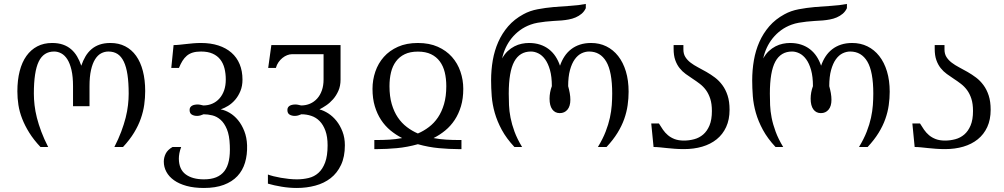

<svg xmlns="http://www.w3.org/2000/svg" viewBox="-20 -748 5108 977"><path d="M351.6 -309.6Q351.6 -357.9 343.8 -391.6Q335.9 -425.3 322.8 -446Q309.6 -466.8 292 -476.3Q274.4 -485.8 255.4 -485.8Q201.7 -485.8 177 -434.6Q152.3 -383.3 152.3 -271.5Q152.3 -243.7 155.8 -213.1Q159.2 -182.6 167.7 -148.9Q176.3 -115.2 190.2 -78.1Q204.1 -41 225.1 0H186Q151.4 -36.6 128.9 -72.8Q106.4 -108.9 92.8 -144Q79.1 -179.2 73.7 -213.9Q68.4 -248.5 68.4 -283.2Q68.4 -340.3 80.1 -386Q91.8 -431.6 114.5 -463.4Q137.2 -495.1 169.9 -512.2Q202.6 -529.3 245.1 -529.3Q276.4 -529.3 300.3 -521Q324.2 -512.7 342 -497.3Q359.9 -481.9 372.3 -460.7Q384.8 -439.5 393.6 -413.6Q402.3 -439.5 414.8 -460.7Q427.2 -481.9 445.1 -497.3Q462.9 -512.7 486.8 -521Q510.7 -529.3 542 -529.3Q584 -529.3 616.9 -512.5Q649.9 -495.6 672.6 -463.9Q695.3 -432.1 707 -386.7Q718.8 -341.3 718.8 -284.7Q718.8 -250 713.9 -215.1Q709 -180.2 696.5 -144.5Q684.1 -108.9 662.1 -72.8Q640.1 -36.6 606 0H562Q583 -41 596.9 -78.1Q610.8 -115.2 619.4 -148.9Q627.9 -182.6 631.3 -213.1Q634.8 -243.7 634.8 -271.5Q634.8 -327.1 628.7 -367.7Q622.6 -408.2 609.9 -434.6Q597.2 -460.9 577.9 -473.4Q558.6 -485.8 531.7 -485.8Q512.2 -485.8 494.6 -476.6Q477.1 -467.3 463.9 -446.3Q450.7 -425.3 443.1 -391.6Q435.5 -357.9 435.5 -309.6V-207.5H351.6Z M1237.3 -8.8Q1238.8 39.6 1226.8 79.6Q1214.8 119.6 1188 148.2Q1161.1 176.8 1118.9 192.6Q1076.7 208.5 1017.6 208.5Q967.3 208.5 929.2 198Q891.1 187.5 865.5 169.2Q839.8 150.9 826.7 126.5Q813.5 102.1 813.5 74.2Q813.5 53.7 823.2 33.9Q833 14.2 857.9 0H901.9Q895.5 17.1 892.8 31.7Q890.1 46.4 890.1 59.6Q890.6 113.8 924.8 139.2Q959 164.6 1017.6 164.6Q1054.2 164.6 1080.1 154.1Q1106 143.6 1122.1 122.3Q1138.2 101.1 1144.8 68.6Q1151.4 36.1 1149.4 -8.3Q1147.5 -59.6 1134.5 -90.6Q1121.6 -121.6 1102.5 -138.4Q1083.5 -155.3 1060.5 -160.9Q1037.6 -166.5 1016.1 -166.5Q1007.3 -162.6 999 -160.4Q990.7 -158.2 982.9 -158.2Q967.3 -158.2 956.1 -164.8Q944.8 -171.4 944.8 -188.5Q944.8 -196.3 948.2 -201.7Q951.7 -207 957.3 -210.2Q962.9 -213.4 970.2 -214.8Q977.5 -216.3 985.4 -216.3Q993.2 -216.3 1000.5 -214.6Q1007.8 -212.9 1014.6 -211.4Q1039.6 -211.4 1060.3 -220.5Q1081.1 -229.5 1096.4 -246.6Q1111.8 -263.7 1120.4 -288.1Q1128.9 -312.5 1128.9 -343.3Q1128.9 -374 1122.3 -400.1Q1115.7 -426.3 1100.8 -445.3Q1085.9 -464.4 1061.8 -475.1Q1037.6 -485.8 1002.9 -485.8Q978.5 -485.8 960.9 -480.5Q943.4 -475.1 930.7 -464.4Q918 -453.6 908.4 -438.2Q898.9 -422.9 890.6 -402.3H851.6L863.3 -518.6Q877.4 -518.6 893.1 -520.3Q908.7 -522 926.3 -523.9Q943.8 -525.9 962.9 -527.6Q981.9 -529.3 1002.9 -529.3Q1052.2 -529.3 1091.3 -516.6Q1130.4 -503.9 1157.7 -480Q1185.1 -456.1 1199.5 -421.4Q1213.9 -386.7 1213.9 -342.8Q1213.9 -310.5 1203.4 -284.9Q1192.9 -259.3 1176.8 -240.5Q1160.6 -221.7 1140.9 -209.5Q1121.1 -197.3 1103 -191.4Q1125.5 -187.5 1148.9 -173.6Q1172.4 -159.7 1191.4 -136.5Q1210.4 -113.3 1223.1 -81.1Q1235.8 -48.8 1237.3 -8.8Z M1512.2 -211.4Q1537.1 -211.4 1557.9 -220.5Q1578.6 -229.5 1594 -246.6Q1609.4 -263.7 1617.9 -288.1Q1626.5 -312.5 1626.5 -343.3V-472.2H1465.8Q1454.1 -472.2 1441.4 -467.3Q1428.7 -462.4 1417.2 -453.1Q1405.8 -443.8 1397 -431.2Q1388.2 -418.5 1383.8 -402.3H1344.7L1360.8 -518.6H1712.9V-342.8Q1712.9 -310.5 1701.9 -285.9Q1690.9 -261.2 1674.8 -242.9Q1658.7 -224.6 1639.9 -211.9Q1621.1 -199.2 1605.5 -191.4Q1627.9 -185.5 1650.9 -170.7Q1673.8 -155.8 1692.4 -132.6Q1710.9 -109.4 1722.9 -78.1Q1734.9 -46.9 1734.9 -8.8Q1734.9 49.8 1715.3 91.3Q1695.8 132.8 1662.4 158.7Q1628.9 184.6 1584.5 196.5Q1540 208.5 1490.7 208.5Q1452.1 208.5 1413.6 202.1Q1375 195.8 1343.3 186.5V140.1Q1355 144.5 1372.3 148.9Q1389.6 153.3 1409.4 156.7Q1429.2 160.2 1450.2 162.4Q1471.2 164.6 1490.7 164.6Q1522 164.6 1550.5 157.7Q1579.1 150.9 1600.3 131.8Q1621.6 112.8 1634.3 79.1Q1647 45.4 1647 -8.3Q1647 -52.2 1636 -82.5Q1625 -112.8 1606.7 -131.6Q1588.4 -150.4 1564.2 -158.4Q1540 -166.5 1513.7 -166.5Q1504.9 -162.6 1496.6 -160.4Q1488.3 -158.2 1480.5 -158.2Q1464.8 -158.2 1453.6 -164.8Q1442.4 -171.4 1442.4 -188.5Q1442.4 -196.3 1445.8 -201.7Q1449.2 -207 1454.8 -210.2Q1460.4 -213.4 1467.8 -214.8Q1475.1 -216.3 1482.9 -216.3Q1490.7 -216.3 1498 -214.6Q1505.4 -212.9 1512.2 -211.4Z M1902.8 -35.6Q1929.7 -35.6 1961.2 -37.4Q1992.7 -39.1 2026.4 -45.4Q1994.6 -61.5 1967 -84.2Q1939.5 -106.9 1919.2 -137.7Q1898.9 -168.5 1887.2 -207.5Q1875.5 -246.6 1875.5 -295.9Q1875.5 -341.3 1889.9 -383.5Q1904.3 -425.8 1933.1 -458.3Q1961.9 -490.7 2005.1 -510Q2048.3 -529.3 2106.4 -529.3Q2164.6 -529.3 2207.8 -510Q2251 -490.7 2279.8 -458.3Q2308.6 -425.8 2323 -383.5Q2337.4 -341.3 2337.4 -295.9Q2337.4 -246.6 2325.7 -207.5Q2314 -168.5 2293.7 -137.7Q2273.4 -106.9 2245.8 -84.2Q2218.3 -61.5 2186 -45.4Q2219.7 -39.1 2251.5 -37.4Q2283.2 -35.6 2310.1 -35.6H2328.1V10.7H2310.1Q2267.1 10.7 2213.9 5.9Q2160.6 1 2106.4 -14.2Q2052.2 1 1999 5.9Q1945.8 10.7 1902.8 10.7H1884.8V-35.6ZM2106.4 -485.4Q2066.9 -485.4 2039.6 -472.2Q2012.2 -459 1994.9 -435.5Q1977.5 -412.1 1969.7 -379.9Q1961.9 -347.7 1961.9 -309.6Q1961.9 -257.8 1973.4 -218.5Q1984.9 -179.2 2004.4 -150.4Q2023.9 -121.6 2050.3 -101.6Q2076.7 -81.5 2106.4 -68.8Q2136.2 -81.5 2162.6 -101.6Q2189 -121.6 2208.5 -150.4Q2228 -179.2 2239.5 -218.5Q2251 -257.8 2251 -309.6Q2251 -347.7 2243.2 -379.9Q2235.4 -412.1 2218 -435.5Q2200.7 -459 2173.3 -472.2Q2146 -485.4 2106.4 -485.4Z M2960.9 -706.5Q2953.1 -689.5 2939.5 -678Q2925.8 -666.5 2909.2 -659.4Q2892.6 -652.3 2874 -648.9Q2855.5 -645.5 2838.4 -644Q2817.9 -642.6 2796.9 -641.4Q2775.9 -640.1 2755.6 -637.9Q2735.4 -635.7 2716.1 -632.3Q2696.8 -628.9 2679.7 -622.6Q2649.9 -611.8 2625.7 -594Q2601.6 -576.2 2583.5 -553.7Q2565.4 -531.2 2553.2 -504.9Q2541 -478.5 2535.2 -450.7Q2547.4 -473.1 2563.5 -488Q2579.6 -502.9 2597.7 -512.2Q2615.7 -521.5 2634.8 -525.4Q2653.8 -529.3 2671.4 -529.3Q2702.6 -529.3 2728 -521Q2753.4 -512.7 2773.2 -497.3Q2793 -481.9 2806.9 -460.7Q2820.8 -439.5 2829.6 -413.6Q2838.4 -439.5 2852.3 -460.7Q2866.2 -481.9 2886 -497.3Q2905.8 -512.7 2931.2 -521Q2956.5 -529.3 2987.8 -529.3Q3030.3 -529.3 3065.2 -512.2Q3100.1 -495.1 3125.5 -462.9Q3150.9 -430.7 3164.8 -384.8Q3178.7 -338.9 3178.7 -281.2Q3178.7 -247.6 3173.8 -212.9Q3168.9 -178.2 3156.5 -142.8Q3144 -107.4 3122.1 -71.8Q3100.1 -36.1 3066.4 0H3022.5Q3047.4 -41 3061.8 -78.1Q3076.2 -115.2 3083.5 -148.9Q3090.8 -182.6 3093 -213.1Q3095.2 -243.7 3095.2 -271.5Q3095.2 -383.3 3064.9 -434.6Q3034.7 -485.8 2977.5 -485.8Q2958 -485.8 2939 -476.6Q2919.9 -467.3 2904.8 -446.3Q2889.6 -425.3 2880.4 -391.6Q2871.1 -357.9 2871.1 -309.6Q2876 -292 2879.2 -274.2Q2882.3 -256.3 2882.3 -240.2Q2882.3 -207.5 2867.4 -189.9Q2852.5 -172.4 2828.6 -172.4Q2804.2 -172.4 2790.3 -191.4Q2776.4 -210.4 2776.4 -246.1Q2776.4 -261.2 2779.3 -277.6Q2782.2 -293.9 2788.1 -309.6Q2788.1 -357.9 2778.6 -391.6Q2769 -425.3 2753.9 -446Q2738.8 -466.8 2719.7 -476.3Q2700.7 -485.8 2681.6 -485.8Q2624.5 -485.8 2596.7 -434.6Q2568.8 -383.3 2568.8 -271.5Q2568.8 -243.7 2570.1 -213.1Q2571.3 -182.6 2577.9 -148.9Q2584.5 -115.2 2598.1 -78.1Q2611.8 -41 2636.7 0H2597.7Q2557.1 -43.5 2533.4 -87.2Q2509.8 -130.9 2497.6 -173.8Q2485.4 -216.8 2482.2 -258.3Q2479 -299.8 2479 -338.9Q2479 -391.6 2487.5 -441.2Q2496.1 -490.7 2515.4 -534.4Q2534.7 -578.1 2565.9 -614.3Q2597.2 -650.4 2643.1 -675.3Q2675.8 -693.4 2715.8 -700.9Q2755.9 -708.5 2797.9 -712.2Q2839.8 -715.8 2881.8 -718.3Q2923.8 -720.7 2960.9 -728Z M3460.4 -32.7Q3486.8 -32.7 3512.5 -39.6Q3538.1 -46.4 3558.1 -63.5Q3578.1 -80.6 3590.3 -109.6Q3602.5 -138.7 3602.5 -183.1Q3602.5 -219.7 3594.2 -245.4Q3585.9 -271 3572.3 -289.6Q3558.6 -308.1 3541 -321.5Q3523.4 -335 3505.1 -346.9Q3486.8 -358.9 3469.2 -371.6Q3451.7 -384.3 3438 -401.6Q3424.3 -418.9 3416 -442.4Q3407.7 -465.8 3407.7 -500V-518.6H3457.5V-496.1Q3457.5 -473.6 3467.5 -457.8Q3477.5 -441.9 3494.1 -429.2Q3510.7 -416.5 3531.7 -405.5Q3552.7 -394.5 3575 -381.8Q3597.2 -369.1 3618.2 -353.3Q3639.2 -337.4 3655.8 -314.9Q3672.4 -292.5 3682.4 -262Q3692.4 -231.4 3692.4 -189.5Q3692.4 -139.2 3675 -101.6Q3657.7 -64 3626.7 -39.1Q3595.7 -14.2 3553.2 -1.7Q3510.7 10.7 3460.4 10.7Q3435.1 10.7 3413.3 9Q3391.6 7.3 3372.8 5.4Q3354 3.4 3337.4 1.7Q3320.8 0 3305.7 0L3293.9 -119.6H3333Q3342.8 -103.5 3353.5 -87.9Q3364.3 -72.3 3378.7 -60.1Q3393.1 -47.9 3412.8 -40.3Q3432.6 -32.7 3460.4 -32.7Z M4289.6 -706.5Q4281.7 -689.5 4268.1 -678Q4254.4 -666.5 4237.8 -659.4Q4221.2 -652.3 4202.6 -648.9Q4184.1 -645.5 4167 -644Q4146.5 -642.6 4125.5 -641.4Q4104.5 -640.1 4084.2 -637.9Q4064 -635.7 4044.7 -632.3Q4025.4 -628.9 4008.3 -622.6Q3978.5 -611.8 3954.3 -594Q3930.2 -576.2 3912.1 -553.7Q3894 -531.2 3881.8 -504.9Q3869.6 -478.5 3863.8 -450.7Q3876 -473.1 3892.1 -488Q3908.2 -502.9 3926.3 -512.2Q3944.3 -521.5 3963.4 -525.4Q3982.4 -529.3 4000 -529.3Q4031.2 -529.3 4056.6 -521Q4082 -512.7 4101.8 -497.3Q4121.6 -481.9 4135.5 -460.7Q4149.4 -439.5 4158.2 -413.6Q4167 -439.5 4180.9 -460.7Q4194.8 -481.9 4214.6 -497.3Q4234.4 -512.7 4259.8 -521Q4285.2 -529.3 4316.4 -529.3Q4358.9 -529.3 4393.8 -512.2Q4428.7 -495.1 4454.1 -462.9Q4479.5 -430.7 4493.4 -384.8Q4507.3 -338.9 4507.3 -281.2Q4507.3 -247.6 4502.4 -212.9Q4497.6 -178.2 4485.1 -142.8Q4472.7 -107.4 4450.7 -71.8Q4428.7 -36.1 4395 0H4351.1Q4376 -41 4390.4 -78.1Q4404.8 -115.2 4412.1 -148.9Q4419.4 -182.6 4421.6 -213.1Q4423.8 -243.7 4423.8 -271.5Q4423.8 -383.3 4393.6 -434.6Q4363.3 -485.8 4306.2 -485.8Q4286.6 -485.8 4267.6 -476.6Q4248.5 -467.3 4233.4 -446.3Q4218.3 -425.3 4209 -391.6Q4199.7 -357.9 4199.7 -309.6Q4204.6 -292 4207.8 -274.2Q4210.9 -256.3 4210.9 -240.2Q4210.9 -207.5 4196 -189.9Q4181.2 -172.4 4157.2 -172.4Q4132.8 -172.4 4118.9 -191.4Q4105 -210.4 4105 -246.1Q4105 -261.2 4107.9 -277.6Q4110.8 -293.9 4116.7 -309.6Q4116.7 -357.9 4107.2 -391.6Q4097.7 -425.3 4082.5 -446Q4067.4 -466.8 4048.3 -476.3Q4029.3 -485.8 4010.3 -485.8Q3953.1 -485.8 3925.3 -434.6Q3897.5 -383.3 3897.5 -271.5Q3897.5 -243.7 3898.7 -213.1Q3899.9 -182.6 3906.5 -148.9Q3913.1 -115.2 3926.8 -78.1Q3940.4 -41 3965.3 0H3926.3Q3885.7 -43.5 3862.1 -87.2Q3838.4 -130.9 3826.2 -173.8Q3814 -216.8 3810.8 -258.3Q3807.6 -299.8 3807.6 -338.9Q3807.6 -391.6 3816.2 -441.2Q3824.7 -490.7 3844 -534.4Q3863.3 -578.1 3894.5 -614.3Q3925.8 -650.4 3971.7 -675.3Q4004.4 -693.4 4044.4 -700.9Q4084.5 -708.5 4126.5 -712.2Q4168.5 -715.8 4210.4 -718.3Q4252.4 -720.7 4289.6 -728Z M4789.1 -32.7Q4815.4 -32.7 4841.1 -39.6Q4866.7 -46.4 4886.7 -63.5Q4906.7 -80.6 4918.9 -109.6Q4931.2 -138.7 4931.2 -183.1Q4931.2 -219.7 4922.9 -245.4Q4914.6 -271 4900.9 -289.6Q4887.2 -308.1 4869.6 -321.5Q4852.1 -335 4833.7 -346.9Q4815.4 -358.9 4797.9 -371.6Q4780.3 -384.3 4766.6 -401.6Q4752.9 -418.9 4744.6 -442.4Q4736.3 -465.8 4736.3 -500V-518.6H4786.1V-496.1Q4786.1 -473.6 4796.1 -457.8Q4806.2 -441.9 4822.8 -429.2Q4839.4 -416.5 4860.4 -405.5Q4881.3 -394.5 4903.6 -381.8Q4925.8 -369.1 4946.8 -353.3Q4967.8 -337.4 4984.4 -314.9Q5001 -292.5 5011 -262Q5021 -231.4 5021 -189.5Q5021 -139.2 5003.7 -101.6Q4986.3 -64 4955.3 -39.1Q4924.3 -14.2 4881.8 -1.7Q4839.4 10.7 4789.1 10.7Q4763.7 10.7 4741.9 9Q4720.2 7.3 4701.4 5.4Q4682.6 3.4 4666 1.7Q4649.4 0 4634.3 0L4622.6 -119.6H4661.6Q4671.4 -103.5 4682.1 -87.9Q4692.9 -72.3 4707.3 -60.1Q4721.7 -47.9 4741.5 -40.3Q4761.2 -32.7 4789.1 -32.7Z"/></svg>

Font: Arian AMU Serif
Style: Regular
Weight: 400
Designer: Ruben Hakobyan (Tarumian)
Foundry: Ruben Hakobyan (Tarumian)
Version: Version 1.002